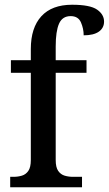

<svg xmlns="http://www.w3.org/2000/svg" viewBox="-20 -790 459 810"><path d="M23 0V-44H37Q56 -44 72.5 -49Q89 -54 99.5 -69Q110 -84 110 -115V-483H26V-536H110V-583Q110 -673 154.5 -721.5Q199 -770 284 -770Q360 -770 389.5 -749.5Q419 -729 419 -699Q419 -672 397 -656.5Q375 -641 333 -641Q333 -669 321.5 -695.5Q310 -722 278 -722Q243 -722 229 -690Q215 -658 215 -594V-536H345V-483H215V-115Q215 -84 225.5 -69Q236 -54 252.5 -49Q269 -44 288 -44H326V0Z"/></svg>

Font: Noto Serif Tamil SemiCondensed Medium
Style: Italic
Weight: 500
Width: 4
Italic angle: -12°
Designer: Indian Type Foundry, Tom Grace, and the Monotype Design Team
Foundry: Monotype Imaging Inc.
Version: Version 2.003; ttfautohint (v1.8.4.7-5d5b)